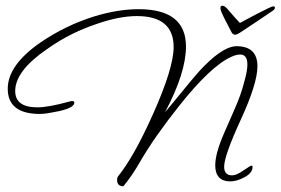

<svg xmlns="http://www.w3.org/2000/svg" viewBox="-20 -612 978 669"><path d="M932 -590Q938 -590 938 -585Q938 -580 931 -575Q902 -555 877 -538.5Q852 -522 822 -502Q806 -491 799 -491Q791 -491 786 -501Q776 -521 767.5 -537Q759 -553 752 -569Q748 -578 748 -584Q748 -592 756 -592Q760 -592 765 -588Q770 -584 774 -579Q785 -566 797.5 -552Q810 -538 816 -532Q825 -537 843 -546.5Q861 -556 880 -566Q899 -576 914 -583Q929 -590 932 -590ZM410 37Q388 37 388 15Q388 7 391 3Q417 -29 447 -81.5Q477 -134 513 -214Q585 -375 585 -448Q585 -556 457 -556Q396 -556 318 -529Q273 -514 230.5 -493Q188 -472 144 -441Q33 -365 33 -295Q33 -238 110 -238Q149 -238 221 -258Q225 -259 227.5 -259.5Q230 -260 231 -260Q239 -260 239 -254Q239 -237 187 -225Q167 -221 150 -218Q133 -215 119 -215Q7 -215 7 -303Q7 -385 121 -464Q209 -524 309 -555Q391 -580 463 -580Q628 -580 628 -450Q628 -358 555 -221Q584 -255 613.5 -291.5Q643 -328 669 -358Q711 -405 745 -428Q779 -451 804 -451Q877 -451 877 -381Q877 -321 819 -195Q761 -69 761 -31Q761 -1 789 -1Q804 -1 828 -18Q853 -35 856 -35Q860 -35 860 -30Q860 -10 833 5Q805 20 783 20Q730 20 730 -36Q730 -77 760 -146L798 -233Q809 -258 817 -280.5Q825 -303 830 -323Q842 -364 842 -387Q842 -422 817 -422Q803 -422 786 -414Q750 -398 704 -354.5Q658 -311 605 -244Q565 -194 528 -141.5Q491 -89 459 -33Q452 -21 439.5 -2.5Q427 16 410 37Z"/></svg>

Font: Corinthia
Style: Regular
Weight: 400
Designer: Robert E. Leuschke
Foundry: Robert E. Leuschke
Version: Version 1.013; ttfautohint (v1.8.3)